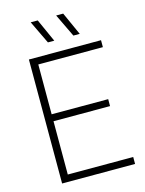

<svg xmlns="http://www.w3.org/2000/svg" viewBox="-137 -1025 838 1107"><g transform="rotate(-15 282.0 -472.0)"><path d="M92.5 0V-740H523V-698.5H137.5V-41.5H528V0ZM123.5 -359.5V-401H475V-359.5ZM376 -807 310 -944.5H352L414 -807ZM224 -807 158 -944.5H200L262 -807Z"/></g></svg>

Font: Encode Sans SC ExtraLight
Style: Regular
Weight: 250
Designer: Multiple Designers
Foundry: Impallari Type
Version: Version 3.002